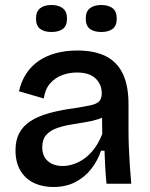

<svg xmlns="http://www.w3.org/2000/svg" viewBox="-20 -735 600 768"><path d="M193 13Q150 13 116 -3Q82 -19 62 -52Q42 -85 42 -134Q42 -174 57 -202.5Q72 -231 102 -250.5Q132 -270 177 -282.5Q222 -295 282 -303Q320 -309 343 -314Q366 -319 376.5 -329.5Q387 -340 387 -362Q387 -397 362.5 -421Q338 -445 287 -445Q258 -445 230 -435Q202 -425 181.5 -402.5Q161 -380 155 -341L56 -370Q65 -410 85 -440.5Q105 -471 135 -491.5Q165 -512 204 -522.5Q243 -533 289 -533Q358 -533 403.5 -510Q449 -487 471.5 -439.5Q494 -392 494 -318V-213Q494 -180 495.5 -143.5Q497 -107 499.5 -70.5Q502 -34 505 0H406Q403 -31 401 -64.5Q399 -98 398 -132H384Q371 -93 345.5 -60Q320 -27 282 -7Q244 13 193 13ZM231 -71Q252 -71 274.5 -78.5Q297 -86 318.5 -101.5Q340 -117 358 -141.5Q376 -166 389 -199L388 -285L413 -281Q397 -266 372 -258Q347 -250 317 -245.5Q287 -241 257 -235.5Q227 -230 202.5 -220.5Q178 -211 163.5 -193.5Q149 -176 149 -146Q149 -110 171.5 -90.5Q194 -71 231 -71ZM385 -607Q356 -607 339.5 -619.5Q323 -632 323 -661Q323 -689 339.5 -702Q356 -715 385 -715Q414 -715 430.5 -702Q447 -689 447 -661Q447 -632 430.5 -619.5Q414 -607 385 -607ZM186 -607Q157 -607 140.5 -619.5Q124 -632 124 -661Q124 -689 140.5 -702Q157 -715 186 -715Q214 -715 231 -702Q248 -689 248 -661Q248 -632 231.5 -619.5Q215 -607 186 -607Z"/></svg>

Font: Bricolage Grotesque 24pt Medium
Style: Regular
Weight: 500
Designer: Mathieu Triay
Foundry: Atelier Triay
Version: Version 1.001;gftools[0.9.33.dev8+g029e19f]